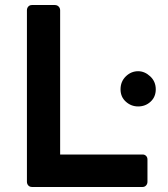

<svg xmlns="http://www.w3.org/2000/svg" viewBox="-20 -743 669 763"><path d="M198 -723Q207 -723 213 -717Q219 -711 219 -702V-129H547Q555 -129 560.5 -123.5Q566 -118 566 -109V-21Q566 -12 560.5 -6Q555 0 547 0H107Q98 0 92.5 -6Q87 -12 87 -21V-702Q87 -711 92.5 -717Q98 -723 107 -723ZM529 -460Q555 -460 577 -439.5Q599 -419 599 -388Q599 -358 578.5 -339Q558 -320 529 -320Q501 -320 480 -339Q459 -358 459 -388Q459 -419 480 -439.5Q501 -460 529 -460Z"/></svg>

Font: Stadtwerke
Style: Bold
Weight: 700
Designer: Santiago Orozco
Foundry: Typemade
Version: Version 1.003